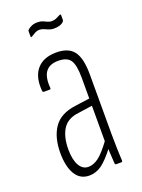

<svg xmlns="http://www.w3.org/2000/svg" viewBox="-124 -681 552 745"><g transform="rotate(-20 152.0 -308.0)"><path d="M226 0Q222 0 221 -5Q219 -30 218 -55.5Q217 -81 217 -95L215 -98V-361Q215 -413 201.5 -433.5Q188 -454 151 -454Q115 -454 99 -432Q83 -410 87 -365Q87 -360 82 -360H59Q54 -360 53 -366Q48 -423 74 -454.5Q100 -486 152 -487Q204 -488 226.5 -459Q249 -430 249 -362V-114Q249 -82 250 -54.5Q251 -27 252 -6Q252 0 248 0ZM114 6Q76 6 56.5 -26.5Q37 -59 37 -115Q37 -179 64.5 -219Q92 -259 155 -267L220 -276V-246L157 -237Q111 -232 91 -200.5Q71 -169 71 -117Q71 -75 84.5 -51Q98 -27 122 -27Q143 -27 164.5 -43Q186 -59 221 -107L222 -71Q188 -27 164.5 -10.5Q141 6 114 6ZM180 -577Q168 -577 158.5 -581Q149 -585 141 -588.5Q133 -592 124 -592Q114 -592 105 -587Q96 -582 88 -577Q83 -574 83 -580V-600Q83 -605 86 -607Q92 -613 102.5 -617.5Q113 -622 126 -622Q139 -622 147.5 -618.5Q156 -615 164 -611Q172 -607 181 -607Q192 -607 200.5 -611Q209 -615 217 -619Q223 -622 223 -616V-598Q223 -593 220 -590Q213 -583 202.5 -580Q192 -577 180 -577Z"/></g></svg>

Font: Sofia Sans Extra Condensed ExtraLight
Style: Regular
Weight: 250
Designer: Botio Nikoltchev, Ani Petrova
Foundry: lettersoup
Version: Version 4.101